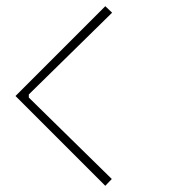

<svg xmlns="http://www.w3.org/2000/svg" viewBox="-20 -660 625 620"><path d="M320 -60 30 -350 320 -640 342 -619 73 -355V-345L341 -82Z"/></svg>

Font: Vina Sans
Style: Regular
Weight: 400
Designer: Andree Nguyen
Foundry: Nguyen Type Foundry
Version: Version 1.002; ttfautohint (v1.8.4.7-5d5b);gftools[0.9.28]